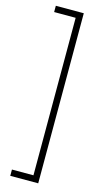

<svg xmlns="http://www.w3.org/2000/svg" viewBox="-152 -914 610 1121"><g transform="rotate(15 152.5 -354.0)"><path d="M37 160V122H167V-830H37V-868H206V160Z"/></g></svg>

Font: Encode Sans Wide
Style: Thin
Weight: 100
Designer: Pablo Impallari, Andres Torresi
Foundry: Pablo Impallari, Andres Torresi
Version: Version 1.000; ttfautohint (v1.00) -l 8 -r 50 -G 200 -x 14 -